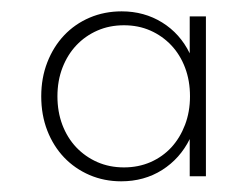

<svg xmlns="http://www.w3.org/2000/svg" viewBox="-20 -784 453 345"><path d="M197.7 -458.2Q167.3 -458.2 140.9 -469.5Q114.5 -480.9 95.2 -501.1Q75.9 -521.4 65 -549.3Q54.1 -577.3 54.1 -610.9Q54.1 -644.1 65 -672Q75.9 -700 95.2 -720.5Q114.5 -740.9 141.1 -752.3Q167.7 -763.6 198.6 -763.6Q239.1 -763.6 271.4 -743.6Q303.6 -723.6 320.9 -688.2V-754.5H350V-467.3H320.9V-534.1Q303.6 -499.1 271.4 -478.6Q239.1 -458.2 197.7 -458.2ZM202.7 -483.2Q228.6 -483.2 250.5 -492.7Q272.3 -502.3 288 -519.3Q303.6 -536.4 312.5 -559.8Q321.4 -583.2 321.4 -610.9Q321.4 -639.1 312.5 -662.5Q303.6 -685.9 287.7 -702.7Q271.8 -719.5 250.2 -729.1Q228.6 -738.6 202.7 -738.6Q176.8 -738.6 155 -729.1Q133.2 -719.5 117.3 -702.7Q101.4 -685.9 92.3 -662.5Q83.2 -639.1 83.2 -610.9Q83.2 -583.2 92 -559.8Q100.9 -536.4 117 -519.3Q133.2 -502.3 155 -492.7Q176.8 -483.2 202.7 -483.2Z"/></svg>

Font: Spartan Light
Style: Regular
Weight: 300
Designer: Matt Bailey, Mirko Velimirovic
Foundry: Matt Bailey
Version: Version 1.005